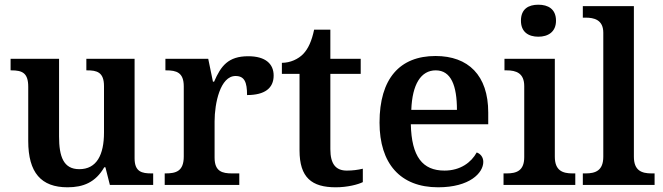

<svg xmlns="http://www.w3.org/2000/svg" viewBox="-20 -786 2817 816"><path d="M267 10C334 10 386 -11 423 -75H428L447 0H631V-49H624C584 -49 552 -55 552 -113V-536H347V-487H350C391 -487 422 -480 422 -420V-223C422 -128 391 -67 317 -67C250 -67 231 -120 231 -206V-536H25V-487H28C75 -487 100 -476 100 -417V-187C100 -52 155 10 267 10Z M680 0H997V-49H966C925 -49 892 -57 892 -116V-270C892 -347 916 -463 981 -463C1019 -463 1030 -437 1030 -382C1105 -382 1143 -411 1143 -465C1143 -514 1109 -547 1035 -547C950 -547 919 -506 890 -439H885L865 -536H683V-487H686C730 -487 761 -478 761 -419V-121C761 -58 728 -49 683 -49H680Z M1407 10C1457 10 1502 -2 1522 -12V-69C1501 -64 1479 -61 1454 -61C1407 -61 1384 -89 1384 -152V-472H1513V-536H1384V-660H1315C1305 -612 1290 -579 1269 -557C1248 -535 1214 -519 1178 -519V-472H1253V-147C1253 -31 1305 10 1407 10Z M1842 10C1976 10 2034 -51 2034 -98C2034 -119 2021 -133 2006 -138C1983 -96 1937 -61 1869 -61C1776 -61 1729 -120 1726 -258H2055V-308C2055 -466 1970 -548 1831 -548C1679 -548 1593 -452 1593 -265C1593 -91 1681 10 1842 10ZM1922 -319H1728C1732 -428 1769 -487 1832 -487C1897 -487 1922 -422 1922 -319Z M2268 -630C2309 -630 2343 -650 2343 -698C2343 -748 2309 -766 2268 -766C2226 -766 2194 -748 2194 -698C2194 -650 2226 -630 2268 -630ZM2120 0H2425V-49H2413C2371 -49 2338 -61 2338 -120V-536H2124V-487H2133C2174 -487 2208 -475 2208 -420V-118C2208 -60 2175 -49 2133 -49H2120Z M2457 0H2762V-49H2749C2707 -49 2674 -61 2674 -120V-760H2457V-711H2469C2503 -711 2544 -703 2544 -647V-120C2544 -61 2511 -49 2469 -49H2457Z"/></svg>

Font: Noto Serif Ethiopic SemiBold
Style: Regular
Weight: 600
Designer: Monotype Design Team
Foundry: Monotype Imaging Inc.
Version: Version 2.102